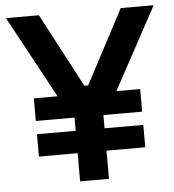

<svg xmlns="http://www.w3.org/2000/svg" viewBox="-51 -747 722 795"><g transform="rotate(-5 310.0 -350.0)"><path d="M250 0V-271L230 -281L3 -700H140L302 -393H318L480 -700H617L390 -281L370 -271V0ZM89 -117V-210H531V-117ZM89 -265V-359H531V-265Z"/></g></svg>

Font: Space Grotesk SemiBold
Style: Regular
Weight: 600
Designer: Florian Karsten
Foundry: Florian Karsten
Version: Version 2.000